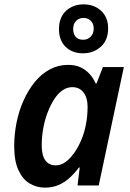

<svg xmlns="http://www.w3.org/2000/svg" viewBox="-20 -849 597 879"><path d="M186 10Q147 10 115 -9.5Q83 -29 64 -71Q45 -113 45 -179Q45 -235 56 -289Q67 -343 88.5 -390.5Q110 -438 140 -474.5Q170 -511 208.5 -531.5Q247 -552 291 -552Q325 -552 348.5 -541Q372 -530 389.5 -511Q407 -492 418 -467H422L451 -542H547L432 0H335L345 -82H341Q322 -56 299 -35Q276 -14 248 -2Q220 10 186 10ZM235 -92Q265 -92 292 -117Q319 -142 340.5 -183Q362 -224 372 -272Q377 -296 379 -318Q381 -340 381 -361Q381 -401 362.5 -425.5Q344 -450 311 -450Q287 -450 266 -435.5Q245 -421 228 -394.5Q211 -368 198 -334Q185 -300 178 -261.5Q171 -223 171 -184Q171 -138 187.5 -115Q204 -92 235 -92ZM360 -605Q311 -605 280.5 -634.5Q250 -664 250 -716Q250 -769 282 -799Q314 -829 363 -829Q411 -829 443 -799.5Q475 -770 475 -719Q475 -665 441.5 -635Q408 -605 360 -605ZM361 -667Q381 -667 395 -681Q409 -695 409 -718Q409 -741 395.5 -754Q382 -767 362 -767Q342 -767 328.5 -753.5Q315 -740 315 -716Q315 -694 326.5 -680.5Q338 -667 361 -667Z"/></svg>

Font: Noto Sans Display SemiBold
Style: Italic
Weight: 600
Italic angle: -12°
Designer: Monotype Design Team
Foundry: Monotype Imaging Inc.
Version: Version 2.003